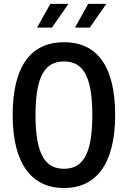

<svg xmlns="http://www.w3.org/2000/svg" viewBox="-20 -960 660 992"><path d="M575 -365.5C575 -627.5 474.5 -742 310.5 -742C146.5 -742 45.5 -627.5 45.5 -365.5C45.5 -110 146.5 11.5 310.5 11.5C474.5 11.5 575 -110 575 -365.5ZM457 -365.5C457 -159.5 406 -88 310.5 -88C215 -88 163.5 -159.5 163.5 -365.5C163.5 -571.5 215 -642.5 310.5 -642.5C406 -642.5 457 -571.5 457 -365.5ZM171.5 -817.5H248.5L333.5 -940H240ZM367.5 -817.5H444L529.5 -940H435.5Z"/></svg>

Font: Monaspace Neon Medium
Style: Regular
Weight: 500
Designer: Riley Cran & the Lettermatic Team
Foundry: Lettermatic
Version: Version 1.200 (Monaspace Neon)